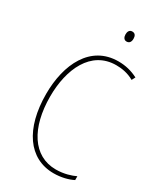

<svg xmlns="http://www.w3.org/2000/svg" viewBox="-226 -994 926 1089"><g transform="rotate(30 237.5 -450.0)"><path d="M304 -910C284 -910 278 -893 278 -877C278 -859 286 -844 303 -844C322 -844 330 -858 330 -877C330 -893 325 -910 304 -910ZM321 -699C356 -699 397 -693 437 -670L449 -693C408 -714 367 -724 321 -724C139 -724 57 -554 57 -359C57 -133 155 10 318 10C368 10 413 -2 444 -18V-43C416 -30 373 -15 318 -15C169 -15 84 -154 84 -358C84 -537 156 -699 321 -699Z"/></g></svg>

Font: Noto Sans Condensed Thin
Style: Regular
Weight: 100
Width: 3
Designer: Monotype Design Team
Foundry: Monotype Imaging Inc.
Version: Version 2.013